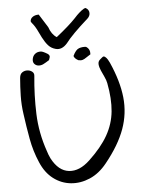

<svg xmlns="http://www.w3.org/2000/svg" viewBox="-60 -947 777 1007"><g transform="rotate(-5 328.5 -443.0)"><path d="M463 -77Q423 -27 373 -5.5Q323 16 272.5 11Q222 6 180.5 -25.5Q139 -57 115 -114Q89 -174 77 -240Q65 -306 56 -373Q49 -420 50 -468.5Q51 -517 55 -563Q57 -583 69 -591Q81 -599 95.5 -598.5Q110 -598 121 -589.5Q132 -581 130 -566Q120 -466 123.5 -366.5Q127 -267 161 -169Q164 -159 168 -148.5Q172 -138 177 -128Q213 -60 268 -54Q323 -48 378 -100Q444 -162 477.5 -221Q511 -280 517.5 -346Q524 -412 508 -495Q505 -511 496.5 -529Q488 -547 480 -565Q472 -583 471 -598.5Q470 -614 483 -624L495 -634Q501 -639 508.5 -633.5Q516 -628 522 -618Q528 -608 531 -601Q576 -500 585 -414.5Q594 -329 564.5 -247.5Q535 -166 463 -77ZM373 -628Q367 -627 356.5 -635.5Q346 -644 344 -653Q359 -685 376.5 -691Q394 -697 413 -695Q435 -682 433 -654L410 -639Q388 -623 373 -628ZM157 -619Q145 -620 136.5 -628.5Q128 -637 129 -651Q131 -671 144 -681.5Q157 -692 175 -691Q185 -691 211 -675Q223 -666 218 -654Q213 -641 215 -643Q193 -629 181.5 -623.5Q170 -618 157 -619ZM254 -698Q231 -704 216 -720.5Q201 -737 187 -764Q162 -818 150 -833Q136 -850 136 -853Q136 -867 148.5 -876Q161 -885 181 -885L225 -815Q238 -776 265 -759Q333 -813 367 -849Q370 -853 381.5 -864.5Q393 -876 407 -887Q421 -898 429 -898Q447 -888 447 -870Q447 -854 434 -842Q348 -766 315 -722Q286 -689 254 -698Z"/></g></svg>

Font: Mynerve
Style: Regular
Weight: 400
Designer: Carolina Short
Foundry: Carolina Short
Version: Version 1.000; ttfautohint (v1.8.4.7-5d5b)